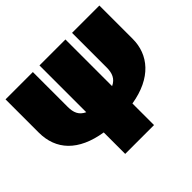

<svg xmlns="http://www.w3.org/2000/svg" viewBox="-164 -893 1088 1088"><g transform="rotate(-45 380.0 -349.0)"><path d="M537 -698V-420C537 -377 525 -343 484 -324V-698H276V-323C235 -342 223 -374 223 -420V-698H4V-432C4 -294 90 -200 265 -172V0H496V-173C673 -202 756 -305 756 -431V-698Z"/></g></svg>

Font: Fira Sans Ultra
Style: Regular
Weight: 950
Designer: Carrois Corporate & Edenspiekermann AG
Foundry: Carrois Corporate GbR & Edenspiekermann AG
Version: Version 4.203;PS 004.203;hotconv 1.0.88;makeotf.lib2.5.64775